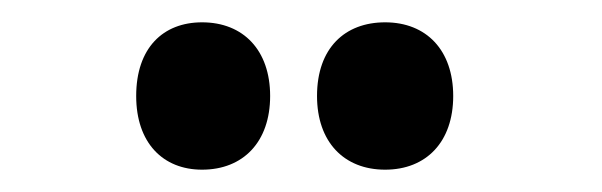

<svg xmlns="http://www.w3.org/2000/svg" viewBox="-20 -767 539 172"><path d="M102 -681C102 -639 126 -615 161 -615C198 -615 222 -640 222 -681C222 -722 198 -747 161 -747C126 -747 102 -724 102 -681ZM264 -681C264 -640 288 -615 325 -615C362 -615 386 -640 386 -681C386 -722 362 -747 325 -747C289 -747 264 -724 264 -681Z"/></svg>

Font: Noto Sans Gurmukhi UI ExtraCondensed
Style: Bold
Weight: 700
Width: 2
Designer: Jelle Bosma - Monotype Design Team
Foundry: Monotype Imaging Inc.
Version: Version 2.004